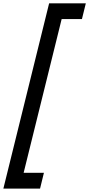

<svg xmlns="http://www.w3.org/2000/svg" viewBox="-77 -927 528 1137"><path d="M183.1 96.2 160.2 189.9H-57.1L213.9 -907.2H431.2L408.2 -814H288.1L63 96.2Z"/></svg>

Font: Sinkin Sans 500 Medium Italic
Style: Regular
Weight: 500
Italic angle: -112°
Designer: Keith Bates
Foundry: K-Type
Version: Sinkin Sans (version 1.0)  by Keith Bates   •   © 2014   www